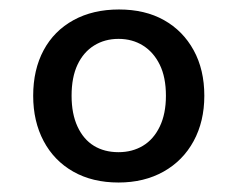

<svg xmlns="http://www.w3.org/2000/svg" viewBox="-20 -732 501 405"><path d="M230 -347Q175 -347 134.5 -370Q94 -393 72 -434.5Q50 -476 50 -530Q50 -585 72 -626Q94 -667 135 -689.5Q176 -712 231 -712Q286 -712 326 -689.5Q366 -667 388.5 -626Q411 -585 411 -530Q411 -476 388.5 -434.5Q366 -393 325 -370Q284 -347 230 -347ZM230 -411Q259 -411 281.5 -424.5Q304 -438 317 -465Q330 -492 330 -530Q330 -569 317 -595.5Q304 -622 281.5 -636Q259 -650 230 -650Q201 -650 178.5 -636Q156 -622 143.5 -595.5Q131 -569 131 -530Q131 -492 143.5 -465Q156 -438 178 -424.5Q200 -411 230 -411Z"/></svg>

Font: DM Sans 11pt Medium
Style: Regular
Weight: 500
Version: Version 4.004;gftools[0.9.30]